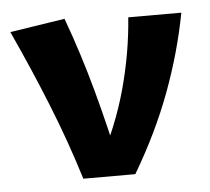

<svg xmlns="http://www.w3.org/2000/svg" viewBox="-40 -477 569 519"><g transform="rotate(-5 245.0 -217.5)"><path d="M166 0Q134 -104 93 -206Q52 -308 4 -412L153 -435Q189 -337 216.5 -236Q244 -135 265 -37H213Q265 -134 291.5 -231Q318 -328 325 -424H469Q449 -318 409.5 -212Q370 -106 307 0Z"/></g></svg>

Font: Ysabeau Infant ExtraBold
Style: Regular
Weight: 800
Designer: Christian Thalmann (Catharsis Fonts)
Version: Version 2.001;gftools[0.9.30]; featfreeze: ss01,ss02,lnum